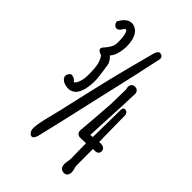

<svg xmlns="http://www.w3.org/2000/svg" viewBox="-225 -840 954 954"><g transform="rotate(45 251.5 -363.0)"><path d="M431.2 -166.5C450.7 -165.5 466.3 -168.9 466.3 -189.9C466.3 -207.5 448.7 -212.9 437.5 -213.4L425.3 -212.4H424.8C423.8 -221.7 424.3 -233.4 421.9 -397C421.9 -407.7 413.6 -418.9 401.4 -418.9C396 -418.9 389.6 -416.5 387.7 -405.8L384.8 -208L368.7 -206.1C368.7 -210.9 368.7 -216.3 375 -340.8L379.4 -431.2C379.9 -447.8 380.4 -473.1 382.3 -509.3C381.3 -522.5 372.6 -533.2 357.4 -533.2C342.3 -533.7 332.5 -524.9 331.5 -507.8L334.5 -490.7L332.5 -385.7V-386.2C319.8 -206.5 317.4 -202.6 318.8 -202.1C316.9 -192.9 315.4 -182.6 320.3 -172.9C328.1 -161.1 337.9 -161.1 346.2 -161.1L382.8 -162.6C382.3 -148.4 384.3 -81.1 384.3 -61C384.3 -54.2 383.3 -39.1 381.3 -30.8C381.3 -30.8 379.4 -22.5 379.4 -14.6C379.4 1 385.3 18.6 406.7 20C429.2 21 435.1 3.9 435.1 -10.7C435.1 -16.1 431.2 -32.2 431.2 -32.2C425.8 -47.9 428.2 -37.6 427.2 -162.1V-167.5ZM347.2 -717.8C347.2 -731.9 339.4 -739.7 324.2 -739.7C316.9 -739.7 311.5 -730.5 306.6 -719.7L271 -585.4C252.9 -515.1 230 -423.8 208.5 -328.1C186.5 -229.5 171.9 -167 165 -140.1C157.7 -112.8 152.3 -89.4 148.9 -71.8C146 -56.2 144 -41.5 144 -30.8C144 -15.1 149.4 -3.9 160.6 3.4C169.9 7.3 179.7 7.3 188.5 -19.5L218.8 -147.9L322.3 -601.6L321.8 -601.1ZM100.6 -548.3C98.6 -536.1 110.4 -529.3 123 -525.4C124 -525.4 125.5 -525.4 126 -524.9C135.7 -512.7 142.1 -495.6 146.5 -478.5C148.9 -466.3 150.9 -445.3 150.9 -423.8C150.9 -414.6 150.9 -399.4 149.9 -387.7C145.5 -358.9 136.2 -337.4 124 -333.5V-334L122.1 -337.4C117.2 -346.7 101.1 -353 89.8 -353C81.1 -348.6 73.2 -336.4 72.8 -329.6C71.3 -307.6 96.7 -291.5 127.9 -291.5C142.1 -291.5 155.3 -296.4 167.5 -308.1C176.3 -316.9 183.6 -333 187 -345.2C189.9 -350.6 195.3 -381.8 195.8 -405.8C195.8 -420.4 194.8 -435.1 193.4 -442.9L189.5 -475.1C187 -492.7 184.6 -508.3 182.6 -519C178.2 -531.7 168.9 -544.9 158.7 -554.2L163.6 -562C164.1 -561.5 183.1 -583 186 -641.6C186 -669.9 182.1 -702.6 164.1 -724.6H164.6C152.8 -738.8 138.2 -745.1 122.6 -746.1C94.2 -747.1 73.2 -718.8 62.5 -698.2C63.5 -685.5 74.7 -672.9 85 -672.4C100.6 -671.4 109.9 -688.5 113.8 -695.8C115.2 -699.7 118.7 -702.1 121.6 -702.1C124 -702.1 127.4 -700.7 128.9 -699.2C134.3 -690.4 138.2 -676.8 139.2 -661.1L140.6 -635.7C140.6 -621.6 140.1 -608.9 133.8 -596.2C129.4 -588.9 125.5 -580.6 110.8 -563.5C106 -559.1 101.6 -553.2 100.6 -548.3Z"/></g></svg>

Font: Amatic Mod Bold ONEptTWO
Style: Bold
Weight: 700
Designer: David Occhino Design
Foundry: David Occhino Design
Version: Version 1.2